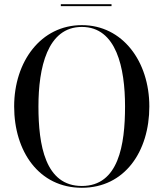

<svg xmlns="http://www.w3.org/2000/svg" viewBox="-20 -879 774 909"><path d="M268 -859V-850H508V-859ZM367.5 10C570.5 10 687 -162 687 -375C687 -588 560.5 -760 367.5 -760C174 -760 47 -588 47 -375C47 -162 164.5 10 367.5 10ZM367.5 -751.5C531.5 -751.5 572 -557 572 -375C572 -193 541.5 1.5 367.5 1.5C193.5 1.5 162 -193 162 -375C162 -557 203.5 -751.5 367.5 -751.5Z"/></svg>

Font: Bodoni* 24
Style: Regular
Weight: 400
Version: Version 2.3